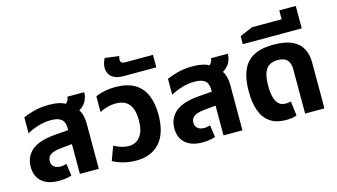

<svg xmlns="http://www.w3.org/2000/svg" viewBox="-89 -1113 2531 1441"><g transform="rotate(-15 1176.0 -392.5)"><path d="M382 0V-356Q382 -404 356 -425Q330 -446 276 -446Q224 -446 174.5 -430.5Q125 -415 89 -394V-518Q118 -532 171 -546.5Q224 -561 293 -561Q346 -561 388.5 -548Q431 -535 450 -497Q492 -484 510.5 -446.5Q529 -409 529 -350V0ZM218 10Q132 10 85.5 -31Q39 -72 39 -146Q39 -226 96.5 -274Q154 -322 278 -332L406 -342V-234L295 -223Q235 -217 211.5 -199Q188 -181 188 -151Q188 -121 207.5 -106Q227 -91 258 -91Q270 -91 282 -93.5Q294 -96 304 -99L317 -5Q298 2 272 6Q246 10 218 10ZM447 -439 365 -508Q400 -520 420 -538.5Q440 -557 441 -584H572Q572 -553 559.5 -524.5Q547 -496 519.5 -474Q492 -452 447 -439Z M818 13Q767 13 722 1.5Q677 -10 638 -31L678 -140Q700 -127 731 -117Q762 -107 792 -107Q848 -107 881 -149.5Q914 -192 914 -277Q914 -357 881 -399Q848 -441 778 -441Q745 -441 710 -431.5Q675 -422 652 -408V-531Q683 -545 722 -553Q761 -561 805 -561Q897 -561 955 -527Q1013 -493 1040 -429.5Q1067 -366 1067 -277Q1067 -135 1002 -61Q937 13 818 13Z M891 -624Q844 -624 817 -638Q790 -652 778.5 -673.5Q767 -695 767 -719Q767 -736 772 -755.5Q777 -775 787 -792L896 -778Q894 -771 892.5 -763.5Q891 -756 891 -750Q891 -736 899.5 -728.5Q908 -721 928 -721H1143V-624Z M1498 0V-356Q1498 -404 1472 -425Q1446 -446 1392 -446Q1340 -446 1290.5 -430.5Q1241 -415 1205 -394V-518Q1234 -532 1287 -546.5Q1340 -561 1409 -561Q1462 -561 1504.5 -548Q1547 -535 1566 -497Q1608 -484 1626.5 -446.5Q1645 -409 1645 -350V0ZM1334 10Q1248 10 1201.5 -31Q1155 -72 1155 -146Q1155 -226 1212.5 -274Q1270 -322 1394 -332L1522 -342V-234L1411 -223Q1351 -217 1327.5 -199Q1304 -181 1304 -151Q1304 -121 1323.5 -106Q1343 -91 1374 -91Q1386 -91 1398 -93.5Q1410 -96 1420 -99L1433 -5Q1414 2 1388 6Q1362 10 1334 10ZM1563 -439 1481 -508Q1516 -520 1536 -538.5Q1556 -557 1557 -584H1688Q1688 -553 1675.5 -524.5Q1663 -496 1635.5 -474Q1608 -452 1563 -439Z M1985 10Q1904 10 1856 -25.5Q1808 -61 1787 -123.5Q1766 -186 1766 -267Q1766 -354 1785.5 -411.5Q1805 -469 1841 -501.5Q1877 -534 1926.5 -547.5Q1976 -561 2035 -561Q2125 -561 2179 -536Q2233 -511 2257.5 -465Q2282 -419 2282 -357V0H2132V-345Q2132 -392 2109.5 -416.5Q2087 -441 2035 -441Q2000 -441 1973.5 -426.5Q1947 -412 1932.5 -375Q1918 -338 1918 -269Q1918 -222 1927 -186Q1936 -150 1956.5 -130Q1977 -110 2012 -110Q2023 -110 2033.5 -111.5Q2044 -113 2052 -115L2066 -3Q2050 4 2027.5 7Q2005 10 1985 10Z M1815 -624V-687L1916 -729H2273V-624ZM2145 -685V-798H2273V-685Z"/></g></svg>

Font: Farlight84_Sys_V01
Style: Bold
Weight: 700
Designer: Monotype Design Team, Nadine Chahine and Nizar Qandah
Foundry: Monotype Imaging Inc.
Version: Version 2.004;October 31, 2024;FontCreator 14.0.0.2814 64-bi